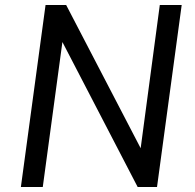

<svg xmlns="http://www.w3.org/2000/svg" viewBox="-20 -743 776 763"><path d="M615 -723 539 -154 243 -723H161L63 0H150L228 -576L527 0H604L702 -723Z"/></svg>

Font: United Sans
Style: Italic
Weight: 400
Italic angle: -8°
Designer: Pablo Impallari, Rodrigo Fuenzalida (Modified by Dan O. Williams)
Version: Version 1.000;PS 001.000;hotconv 1.0.88;makeotf.lib2.5.64775